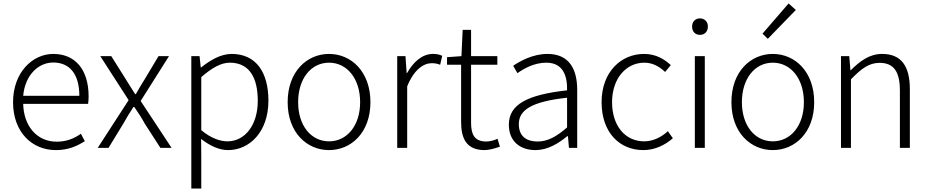

<svg xmlns="http://www.w3.org/2000/svg" viewBox="-20 -861 5409 1118"><path d="M305 13C381 13 431 -12 474 -39L451 -82C411 -54 367 -36 310 -36C195 -36 118 -127 115 -256H493C495 -270 496 -285 496 -299C496 -455 419 -547 290 -547C170 -547 56 -440 56 -266C56 -91 167 13 305 13ZM115 -303C126 -425 204 -497 290 -497C384 -497 442 -432 442 -303Z M549 0H612L698 -141C717 -174 736 -207 757 -238H762C784 -207 805 -174 823 -141L914 0H979L799 -273L964 -534H903L824 -402C805 -373 789 -344 771 -313H767C748 -344 728 -373 711 -402L628 -534H564L729 -278Z M1094 237H1152V46L1151 -52C1205 -10 1258 13 1308 13C1433 13 1543 -93 1543 -275C1543 -440 1471 -547 1329 -547C1264 -547 1202 -509 1151 -468H1149L1142 -534H1094ZM1304 -38C1264 -38 1209 -55 1152 -103V-412C1214 -466 1267 -496 1318 -496C1436 -496 1481 -403 1481 -274C1481 -132 1406 -38 1304 -38Z M1896 13C2025 13 2137 -89 2137 -266C2137 -444 2025 -547 1896 -547C1767 -547 1655 -444 1655 -266C1655 -89 1767 13 1896 13ZM1896 -38C1791 -38 1716 -130 1716 -266C1716 -403 1791 -496 1896 -496C2001 -496 2077 -403 2077 -266C2077 -130 2001 -38 1896 -38Z M2293 0H2351V-358C2391 -457 2447 -493 2494 -493C2515 -493 2526 -490 2543 -484L2555 -536C2538 -544 2522 -547 2501 -547C2439 -547 2387 -501 2350 -435H2348L2341 -534H2293Z M2802 13C2826 13 2860 4 2891 -7L2877 -53C2859 -44 2832 -37 2812 -37C2741 -37 2723 -80 2723 -147V-484H2876V-534H2723V-687H2674L2667 -534L2583 -528V-484H2665V-151C2665 -53 2697 13 2802 13Z M3098 13C3167 13 3230 -24 3283 -68H3287L3293 0H3341V-338C3341 -456 3296 -547 3168 -547C3082 -547 3008 -505 2968 -478L2993 -435C3031 -462 3091 -496 3161 -496C3262 -496 3284 -414 3282 -335C3048 -309 2943 -252 2943 -135C2943 -35 3012 13 3098 13ZM3110 -37C3050 -37 3001 -64 3001 -138C3001 -219 3072 -269 3282 -292V-119C3220 -65 3169 -37 3110 -37Z M3726 13C3793 13 3852 -16 3898 -56L3869 -97C3833 -64 3785 -38 3731 -38C3619 -38 3544 -130 3544 -266C3544 -403 3625 -496 3732 -496C3781 -496 3820 -473 3853 -442L3886 -482C3850 -515 3801 -547 3730 -547C3598 -547 3483 -444 3483 -266C3483 -89 3588 13 3726 13Z M4026 0H4084V-534H4026ZM4056 -658C4082 -658 4102 -676 4102 -707C4102 -735 4082 -754 4056 -754C4029 -754 4010 -735 4010 -707C4010 -676 4029 -658 4056 -658Z M4480 13C4609 13 4721 -89 4721 -266C4721 -444 4609 -547 4480 -547C4351 -547 4239 -444 4239 -266C4239 -89 4351 13 4480 13ZM4480 -38C4375 -38 4300 -130 4300 -266C4300 -403 4375 -496 4480 -496C4585 -496 4661 -403 4661 -266C4661 -130 4585 -38 4480 -38ZM4451 -635 4614 -803 4572 -841 4420 -665Z M4877 0H4935V-399C4997 -463 5041 -495 5102 -495C5185 -495 5220 -443 5220 -333V0H5278V-341C5278 -478 5227 -547 5116 -547C5043 -547 4987 -505 4934 -452H4932L4925 -534H4877Z"/></svg>

Font: GenYoGothic2 TW L
Style: Regular
Weight: 300
Version: Version 2.100;PS 2.1;hotconv 16.6.51;makeotf.lib2.5.65220 DE